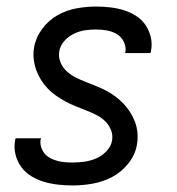

<svg xmlns="http://www.w3.org/2000/svg" viewBox="-20 -558 540 586"><path d="M202 8Q179 8 157 5.5Q135 3 114.5 -3Q94 -9 76 -20Q58 -31 45.5 -47.5Q33 -64 27.5 -85.5Q22 -107 26 -129Q26 -131 26.5 -132.5Q27 -134 28 -136H105Q105 -135 105 -134Q105 -133 104 -132Q102 -121 105.5 -109.5Q109 -98 116 -89.5Q123 -81 133.5 -75.5Q144 -70 155 -67Q166 -64 178 -63Q190 -62 202 -62Q219 -62 237.5 -64.5Q256 -67 273.5 -74.5Q291 -82 305 -96.5Q319 -111 322 -129Q325 -147 318 -163Q311 -179 299 -190Q287 -201 271.5 -208.5Q256 -216 240.5 -222Q225 -228 209 -234.5Q193 -241 178.5 -249Q164 -257 150.5 -266.5Q137 -276 125.5 -288Q114 -300 105 -314.5Q96 -329 90.5 -344.5Q85 -360 83 -377.5Q81 -395 84 -413Q89 -443 108.5 -469.5Q128 -496 155.5 -511.5Q183 -527 213.5 -532.5Q244 -538 273 -538Q295 -538 316.5 -535.5Q338 -533 357.5 -527Q377 -521 394.5 -510Q412 -499 423.5 -482.5Q435 -466 440 -445.5Q445 -425 441 -403Q441 -402 440.5 -400Q440 -398 439 -396H362Q362 -397 362 -398Q362 -399 363 -400Q365 -416 357.5 -431Q350 -446 336.5 -454Q323 -462 306.5 -465Q290 -468 273 -468Q256 -468 239 -465.5Q222 -463 205.5 -455Q189 -447 176.5 -433Q164 -419 161 -402Q158 -384 164.5 -368Q171 -352 183.5 -340.5Q196 -329 211 -321.5Q226 -314 241.5 -308Q257 -302 273 -295.5Q289 -289 303.5 -281.5Q318 -274 331.5 -264Q345 -254 356.5 -242Q368 -230 377 -216Q386 -202 392 -186Q398 -170 399.5 -152.5Q401 -135 398 -117Q393 -86 372 -59.5Q351 -33 322.5 -18Q294 -3 263 2.5Q232 8 202 8Z"/></svg>

Font: iosevka_custom_sans_ss08
Style: Italic
Weight: 400
Italic angle: -10°
Designer: Belleve Invis
Foundry: Belleve Invis
Version: Version 10.3.0; ttfautohint (v1.8.3)